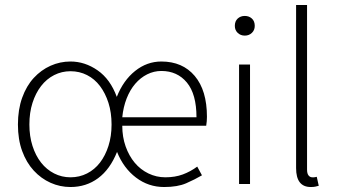

<svg xmlns="http://www.w3.org/2000/svg" viewBox="-20 -739 1354 771"><path d="M263 12Q221 12 183 -5Q145 -22 115.5 -54Q86 -86 69 -132.5Q52 -179 52 -239Q52 -299 69 -346.5Q86 -394 115.5 -426Q145 -458 183 -475Q221 -492 263 -492Q321 -492 372 -456.5Q423 -421 449 -350Q475 -416 522.5 -454Q570 -492 628 -492Q713 -492 762 -434Q811 -376 811 -270Q811 -252 808 -234H471Q471 -189 484.5 -151Q498 -113 521 -85.5Q544 -58 576 -42.5Q608 -27 644 -27Q683 -27 714 -38.5Q745 -50 772 -70L791 -35Q762 -18 727.5 -3Q693 12 639 12Q576 12 526 -26Q476 -64 450 -129Q422 -59 374 -23.5Q326 12 263 12ZM263 -27Q299 -27 329.5 -42.5Q360 -58 381.5 -86Q403 -114 415.5 -153Q428 -192 428 -239Q428 -287 415.5 -326Q403 -365 381.5 -393.5Q360 -422 329.5 -437.5Q299 -453 263 -453Q228 -453 197.5 -437.5Q167 -422 145 -393.5Q123 -365 110.5 -326Q98 -287 98 -239Q98 -192 110.5 -153Q123 -114 145 -86Q167 -58 197.5 -42.5Q228 -27 263 -27ZM471 -268H769Q769 -361 730.5 -407.5Q692 -454 628 -454Q598 -454 571 -440.5Q544 -427 523 -402.5Q502 -378 488.5 -343.5Q475 -309 471 -268Z M940 0V-480H984V0ZM963 -596Q946 -596 934.5 -607Q923 -618 923 -635Q923 -654 934.5 -664.5Q946 -675 963 -675Q980 -675 991.5 -664.5Q1003 -654 1003 -635Q1003 -618 991.5 -607Q980 -596 963 -596Z M1228 12Q1169 12 1169 -64V-719H1213V-58Q1213 -42 1219 -34.5Q1225 -27 1234 -27Q1237 -27 1240.5 -27Q1244 -27 1252 -29L1260 7Q1253 9 1246 10.5Q1239 12 1228 12Z"/></svg>

Font: Giro Light
Style: Regular
Weight: 300
Designer: Paul D. Hunt
Foundry: Adobe Systems Incorporated
Version: Version 1.000;PS 1.0;hotconv 1.0.88;makeotf.lib2.5.647800